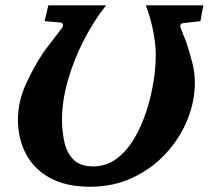

<svg xmlns="http://www.w3.org/2000/svg" viewBox="-20 -691 790 727"><path d="M750 -670.9 738.8 -610.8 678.2 -604Q657.2 -602.5 664.1 -585Q669.9 -569.8 676.8 -552.7Q683.6 -535.6 685.1 -532.2Q697.3 -495.1 707.5 -456.1Q717.8 -417 717.8 -377.9Q717.8 -306.2 689 -236.1Q660.2 -166 607.2 -108.9Q554.2 -51.8 481.4 -17.8Q408.7 16.1 320.8 16.1Q230 16.1 169.2 -17.3Q108.4 -50.8 78.1 -108.4Q47.9 -166 47.9 -237.8Q47.9 -305.7 77.4 -370.8Q106.9 -436 144 -492.2Q147.5 -497.1 159.2 -512.5Q170.9 -527.8 186.3 -547.9Q201.7 -567.9 214.8 -585Q220.2 -592.8 218 -599.1Q215.8 -605.5 206.1 -606L148.9 -610.8L163.1 -670.9H381.8Q335 -612.3 297.1 -538.3Q259.3 -464.4 237.1 -386.7Q214.8 -309.1 214.8 -237.8Q214.8 -195.3 223.4 -154.8Q231.9 -114.3 257.3 -87.6Q282.7 -61 333 -61Q382.3 -61 420.9 -89.6Q459.5 -118.2 487.5 -165.3Q515.6 -212.4 533.9 -268.6Q552.2 -324.7 561 -380.6Q569.8 -436.5 569.8 -481.9Q569.8 -525.4 559.6 -575.7Q549.3 -626 532.2 -670.9Z"/></svg>

Font: Charis
Style: Bold Italic
Weight: 700
Italic angle: -11°
Designer: Walt Agee, Miriam Martin, Annie Olsen, Victor Gaultney, Lorna Priest, Alan Ward, Bob Hallissy, Martin Hosken, Sharon Cor
Foundry: SIL Global
Version: Version 7.000